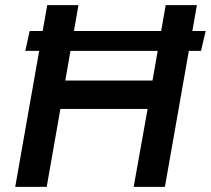

<svg xmlns="http://www.w3.org/2000/svg" viewBox="-20 -724 817 744"><path d="M39 0H161L214 -302H552L498 0H619L743 -704H622L571 -412H233L284 -704H163ZM759 -527 777 -604H95L78 -527Z"/></svg>

Font: Geom Medium
Style: Italic
Weight: 500
Italic angle: -10°
Version: Version 1.102